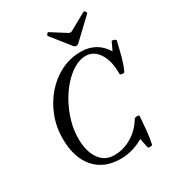

<svg xmlns="http://www.w3.org/2000/svg" viewBox="-214 -1006 1072 1172"><g transform="rotate(-30 322.5 -420.0)"><path d="M513 33Q512 37 504.5 38.5Q497 40 489 38Q481 36 481 32L468 -33Q391 13 306 13Q190 13 124.5 -62Q59 -137 59 -271Q59 -353 87.5 -426Q116 -499 165.5 -555.5Q215 -612 280 -644Q345 -676 418 -676Q531 -676 589 -581L615 -636Q616 -640 624 -639Q632 -638 639 -633.5Q646 -629 645 -625Q634 -577 621 -528Q608 -479 589 -437Q587 -430 572 -431.5Q557 -433 557 -440Q558 -531 523.5 -585Q489 -639 431 -639Q391 -639 350 -615Q309 -591 271.5 -549.5Q234 -508 205 -454.5Q176 -401 159 -342Q142 -283 142 -224Q142 -134 179 -80Q216 -26 283 -26Q349 -26 407.5 -61.5Q466 -97 501 -157Q504 -161 512 -162.5Q520 -164 527.5 -162.5Q535 -161 535 -156Q532 -108 527.5 -60.5Q523 -13 513 33ZM414 -720Q404 -720 396 -731L294 -859Q290 -862 297 -871.5Q304 -881 309 -878L410 -814Q417 -809 425 -809Q432 -809 440 -814L555 -878Q562 -882 568.5 -871.5Q575 -861 570 -858L434 -729Q425 -720 414 -720Z"/></g></svg>

Font: Junicode Two Beta Condensed Medium
Style: Italic
Weight: 500
Width: 3
Italic angle: -9°
Version: Version 1.053; ttfautohint (v1.8.4)